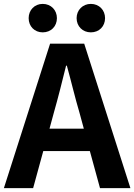

<svg xmlns="http://www.w3.org/2000/svg" viewBox="-24 -965 689 985"><path d="M195 -799C238 -799 268 -830 268 -872C268 -913 238 -945 195 -945C153 -945 123 -913 123 -872C123 -830 153 -799 195 -799ZM442 -799C485 -799 515 -830 515 -872C515 -913 485 -945 442 -945C400 -945 369 -913 369 -872C369 -830 400 -799 442 -799ZM-4 0H146L198 -190H437L489 0H645L408 -741H233ZM230 -305 252 -386C274 -463 295 -547 315 -628H319C341 -549 361 -463 384 -386L406 -305Z"/></svg>

Font: Source Han Sans KR
Style: Bold
Weight: 700
Designer: Ryoko NISHIZUKA 西塚涼子 (kana, bopomofo & ideographs); Paul D. Hunt (Latin, Greek & Cyrillic); Sandoll Communications 산돌커뮤니
Foundry: Adobe
Version: Version 2.004;hotconv 1.0.118;makeotfexe 2.5.65603